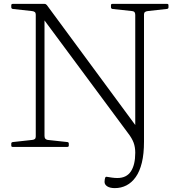

<svg xmlns="http://www.w3.org/2000/svg" viewBox="-20 -756 888 988"><path d="M638 -72 177 -694 209 -711V-57Q209 -48 212.5 -43Q216 -38 225 -36L327 -25Q334 -24 334 -17V-7Q334 0 326 0H45Q38 0 38 -7V-17Q38 -24 46 -25L146 -36Q155 -37 159.5 -41Q164 -45 164 -54V-681Q164 -690 159 -694Q154 -698 145 -699L45 -710Q38 -712 38 -719V-729Q38 -736 46 -736H209Q216 -736 221 -730L709 -68L676 -54V-679Q676 -688 672.5 -693Q669 -698 660 -699L558 -710Q551 -712 551 -719V-729Q551 -736 558 -736H840Q847 -736 847 -729V-718Q847 -711 839 -710L740 -699Q731 -698 726 -694Q721 -690 721 -682V-27Q721 36 710 81Q699 126 678.5 155Q658 184 630.5 198Q603 212 571 212Q546 212 532 203Q518 194 518 180Q518 173 519 168Q520 163 521 159Q524 152 531 154Q543 156 556.5 158Q570 160 584 160Q631 160 653.5 126Q676 92 676 30Q676 1 667.5 -22Q659 -45 638 -72Z"/></svg>

Font: Hahmlet ExtraLight
Style: Regular
Weight: 250
Designer: Minjoo Ham & Mark Frömberg
Foundry: hypertype
Version: Version 1.002